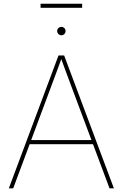

<svg xmlns="http://www.w3.org/2000/svg" viewBox="-20 -1031 672 1051"><path d="M28.3 0 300.3 -727.5H331.1L603.5 0H579.6L368.7 -563.5Q354 -602.5 339.6 -641.6Q325.2 -680.7 311 -719.7H319.8Q305.7 -680.7 291.3 -641.6Q276.9 -602.5 262.2 -563.5L52.2 0ZM135.7 -241.7V-264.2H496.6V-241.7ZM316.4 -837.9Q306.6 -837.9 299.8 -844.7Q293 -851.6 293 -861.3Q293 -870.6 299.8 -877.2Q306.6 -883.8 316.4 -883.8Q325.7 -883.8 332.3 -877.2Q338.9 -870.6 338.9 -861.3Q338.9 -851.6 332.3 -844.7Q325.7 -837.9 316.4 -837.9ZM429.7 -1010.7V-988.3H202.1V-1010.7Z"/></svg>

Font: Inter 17pt Thin
Style: Regular
Weight: 250
Version: Version 4.001;git-66647c0bb